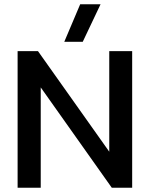

<svg xmlns="http://www.w3.org/2000/svg" viewBox="-20 -885 707 905"><path d="M358 -865H454L370 -688H283ZM63 -644H159L495 -170V-644H603V0H507L172 -473V0H63Z"/></svg>

Font: Kanit
Style: Regular
Weight: 400
Designer: Katatrad Team
Foundry: Cadson Demak
Version: Version 1.001